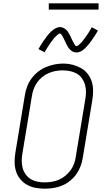

<svg xmlns="http://www.w3.org/2000/svg" viewBox="-20 -1129 640 1157"><path d="M249 8Q220 8 192 2.5Q164 -3 141 -16.5Q118 -30 101 -51Q84 -72 76 -98.5Q68 -125 68 -153.5Q68 -182 73 -211L130 -556Q134 -582 143.5 -607.5Q153 -633 169.5 -655.5Q186 -678 208.5 -696Q231 -714 256.5 -724.5Q282 -735 308 -740.5Q334 -746 361 -746Q390 -746 417 -739Q444 -732 467.5 -719Q491 -706 508 -684.5Q525 -663 533 -637Q541 -611 541 -582Q541 -553 536 -524L479 -179Q475 -153 465.5 -127.5Q456 -102 440 -79.5Q424 -57 401.5 -39Q379 -21 353.5 -10.5Q328 0 301.5 4Q275 8 249 8ZM249 -30Q271 -30 292.5 -33.5Q314 -37 335 -46Q356 -55 374 -70Q392 -85 405.5 -103.5Q419 -122 426.5 -143Q434 -164 437 -186L494 -531Q498 -553 498 -576Q498 -599 492 -619.5Q486 -640 473.5 -657.5Q461 -675 442.5 -685.5Q424 -696 402 -700.5Q380 -705 358 -705Q336 -705 314.5 -701Q293 -697 272.5 -688Q252 -679 234 -664.5Q216 -650 203 -631Q190 -612 182.5 -591.5Q175 -571 172 -549L115 -204Q111 -182 111 -159.5Q111 -137 116.5 -116.5Q122 -96 134.5 -78.5Q147 -61 165 -50Q183 -39 205 -34.5Q227 -30 249 -30ZM441 -813Q435 -813 430 -814Q425 -815 420.5 -817Q416 -819 412 -822Q408 -825 404 -828.5Q400 -832 397 -835.5Q394 -839 391.5 -843Q389 -847 386.5 -851.5Q384 -856 381.5 -860.5Q379 -865 377 -869.5Q375 -874 373 -878Q371 -882 368.5 -887.5Q366 -893 363.5 -897.5Q361 -902 359 -906.5Q357 -911 354.5 -914.5Q352 -918 349 -922.5Q346 -927 342 -927Q338 -927 334 -924.5Q330 -922 327 -919.5Q324 -917 319 -912.5Q314 -908 312 -905.5Q310 -903 308 -901Q306 -899 303.5 -896Q301 -893 299 -890Q297 -887 294.5 -884Q292 -881 289.5 -877.5Q287 -874 284 -870Q281 -866 278.5 -862Q276 -858 273 -853.5Q270 -849 267 -844.5Q264 -840 261 -835Q258 -830 255 -825Q252 -820 249 -814L212 -833Q217 -843 222 -851Q227 -859 232 -867Q237 -875 242 -882Q247 -889 251.5 -895Q256 -901 260 -907Q264 -913 268.5 -918Q273 -923 277 -927.5Q281 -932 287 -938Q293 -944 299 -948.5Q305 -953 312 -957Q319 -961 326.5 -963.5Q334 -966 341 -966Q347 -966 352 -964.5Q357 -963 361.5 -961Q366 -959 370 -956.5Q374 -954 378 -950.5Q382 -947 385 -943.5Q388 -940 390.5 -935.5Q393 -931 395.5 -927Q398 -923 400.5 -918.5Q403 -914 405 -909.5Q407 -905 409 -900.5Q411 -896 413.5 -891Q416 -886 418.5 -881Q421 -876 423 -872Q425 -868 427.5 -864.5Q430 -861 433 -856Q436 -851 440 -851Q444 -851 448 -853.5Q452 -856 455 -858.5Q458 -861 463 -866Q468 -871 470 -873Q472 -875 474 -877.5Q476 -880 478.5 -883Q481 -886 483 -888.5Q485 -891 487.5 -894.5Q490 -898 492.5 -901.5Q495 -905 498 -908.5Q501 -912 503.5 -916.5Q506 -921 509 -925Q512 -929 515 -934Q518 -939 521 -944Q524 -949 527 -954Q530 -959 533 -965L570 -945Q565 -936 560 -927.5Q555 -919 550 -911.5Q545 -904 540 -897Q535 -890 530.5 -883.5Q526 -877 522 -871.5Q518 -866 513.5 -861Q509 -856 505 -851.5Q501 -847 495 -840.5Q489 -834 483 -829.5Q477 -825 470 -821Q463 -817 455.5 -815Q448 -813 441 -813ZM574 -1071H274V-1109H574Z"/></svg>

Font: Iosevka Curly Slab XLtExObl
Style: Regular
Weight: 200
Width: 7
Italic angle: -9°
Monospace: yes
Designer: Belleve Invis
Foundry: Belleve Invis
Version: Version 11.0.0; ttfautohint (v1.8.3)